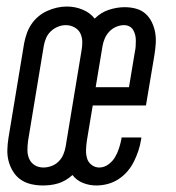

<svg xmlns="http://www.w3.org/2000/svg" viewBox="-20 -560 540 588"><path d="M111 8Q93 8 75.5 4Q58 0 44 -9.5Q30 -19 20.5 -34Q11 -49 6.5 -66Q2 -83 2.5 -101Q3 -119 6 -138L54 -428Q57 -443 62 -457.5Q67 -472 76 -485.5Q85 -499 97.5 -509.5Q110 -520 124.5 -526.5Q139 -533 154 -536.5Q169 -540 185 -540Q210 -540 233 -530.5Q256 -521 270 -503Q289 -522 313.5 -530Q338 -538 362 -538Q380 -538 396.5 -533.5Q413 -529 425 -518.5Q437 -508 444.5 -493Q452 -478 455 -461.5Q458 -445 457 -427.5Q456 -410 453 -392L427 -237H264L246 -129Q244 -115 243.5 -101.5Q243 -88 246.5 -75.5Q250 -63 260.5 -55Q271 -47 284 -47Q299 -47 312 -56.5Q325 -66 332.5 -79Q340 -92 344.5 -106Q349 -120 352 -135Q352 -136 352 -137Q352 -138 352 -139H413Q413 -137 412.5 -135.5Q412 -134 412 -132Q409 -114 403.5 -97.5Q398 -81 390 -65Q382 -49 370 -35Q358 -21 342.5 -11Q327 -1 309.5 3.5Q292 8 275 8Q253 8 233.5 0Q214 -8 202 -24Q192 -15 181 -8.5Q170 -2 158.5 1.5Q147 5 135 6.5Q123 8 111 8ZM273 -293H375L393 -401Q395 -410 395.5 -418.5Q396 -427 396 -436Q396 -445 394 -453Q392 -461 388 -468Q384 -475 376.5 -479Q369 -483 360 -483Q348 -483 336 -478Q324 -473 315 -463.5Q306 -454 301 -442.5Q296 -431 294 -419ZM113 -47Q125 -47 137.5 -51.5Q150 -56 159.5 -65.5Q169 -75 174 -87Q179 -99 181 -111L229 -401Q232 -416 232 -430.5Q232 -445 226.5 -457Q221 -469 208.5 -476Q196 -483 182 -483Q169 -483 157 -478Q145 -473 135.5 -464Q126 -455 121 -443Q116 -431 114 -419L66 -129Q64 -114 64 -100Q64 -86 69.5 -73.5Q75 -61 86.5 -54Q98 -47 113 -47Z"/></svg>

Font: Iosevka Curly Light Oblique
Style: Regular
Weight: 300
Italic angle: -9°
Monospace: yes
Designer: Belleve Invis
Foundry: Belleve Invis
Version: Version 11.1.0; ttfautohint (v1.8.3)